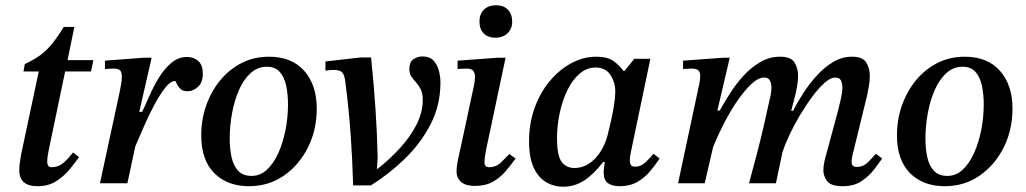

<svg xmlns="http://www.w3.org/2000/svg" viewBox="-20 -695 3890 728"><path d="M122 11Q53 11 53 -50Q53 -63 55.5 -80.5Q58 -98 60 -109L127 -424H69L74 -452Q108 -468 131 -484.5Q154 -501 174.5 -525.5Q195 -550 222 -593H262L236 -467H334L325 -424H227L166 -132Q166 -132 162.5 -113.5Q159 -95 159 -82Q159 -73 162.5 -67Q166 -61 177 -61Q197 -61 214.5 -73Q232 -85 257 -117L280 -99Q266 -80 245 -54Q224 -28 194 -8.5Q164 11 122 11Z M463 0H359L433 -343Q436 -357 439 -374.5Q442 -392 442 -405Q442 -420 436 -427.5Q430 -435 409 -435Q401 -435 389.5 -434Q378 -433 378 -433V-465L524 -476H555L508 -271H519Q531 -296 546.5 -331.5Q562 -367 582.5 -400.5Q603 -434 629.5 -456.5Q656 -479 689 -479Q715 -479 732 -463.5Q749 -448 749 -416Q749 -382 730.5 -365.5Q712 -349 691 -349Q673 -349 663.5 -358.5Q654 -368 650 -378Q646 -388 644 -388Q627 -388 607 -363Q587 -338 566 -299Q545 -260 526.5 -217.5Q508 -175 493 -140Z M924 11Q842 11 792.5 -38.5Q743 -88 743 -182Q743 -242 762 -295.5Q781 -349 815 -390.5Q849 -432 896 -456Q943 -480 1000 -480Q1086 -480 1133.5 -426.5Q1181 -373 1181 -283Q1181 -203 1148 -136.5Q1115 -70 1057 -29.5Q999 11 924 11ZM934 -28Q967 -28 992.5 -52Q1018 -76 1035.5 -115Q1053 -154 1062.5 -202Q1072 -250 1072 -299Q1072 -338 1065 -370.5Q1058 -403 1040.5 -422.5Q1023 -442 992 -442Q957 -442 930.5 -418Q904 -394 886.5 -354.5Q869 -315 860 -266.5Q851 -218 851 -169Q851 -131 858 -99Q865 -67 883 -47.5Q901 -28 934 -28Z M1386 8H1319Q1316 -95 1309.5 -186Q1303 -277 1291 -371Q1288 -406 1279.5 -418Q1271 -430 1246 -430Q1233 -430 1214 -427V-462L1346 -477H1387Q1397 -381 1403.5 -285.5Q1410 -190 1412 -96L1409 -55H1412Q1459 -92 1498 -135Q1537 -178 1560 -224Q1583 -270 1583 -316Q1583 -341 1575.5 -356Q1568 -371 1558 -382Q1548 -393 1540 -404.5Q1532 -416 1532 -434Q1532 -459 1547 -470Q1562 -481 1582 -481Q1608 -481 1622.5 -466.5Q1637 -452 1643.5 -429Q1650 -406 1650 -382Q1650 -296 1612.5 -223.5Q1575 -151 1514.5 -92.5Q1454 -34 1386 8Z M1780 10Q1746 10 1728.5 -5Q1711 -20 1711 -46Q1711 -59 1714.5 -78.5Q1718 -98 1728 -142L1778 -375Q1778 -375 1779.5 -384.5Q1781 -394 1781 -406Q1781 -416 1775 -425.5Q1769 -435 1749 -435Q1736 -435 1725.5 -434Q1715 -433 1715 -433V-465L1866 -476H1897L1822 -122Q1822 -122 1819.5 -106Q1817 -90 1817 -80Q1817 -61 1835 -61Q1861 -61 1880 -79.5Q1899 -98 1911 -111L1935 -94Q1917 -69 1897 -45.5Q1877 -22 1849 -6Q1821 10 1780 10ZM1858 -552Q1831 -552 1814.5 -568Q1798 -584 1798 -613Q1798 -642 1815 -658.5Q1832 -675 1861 -675Q1890 -675 1906 -658Q1922 -641 1922 -613Q1922 -585 1904 -568.5Q1886 -552 1858 -552Z M2115 13Q2080 13 2050.5 -4.5Q2021 -22 2003.5 -59.5Q1986 -97 1986 -159Q1986 -227 2007 -285.5Q2028 -344 2064.5 -387.5Q2101 -431 2146.5 -455.5Q2192 -480 2241 -480Q2283 -480 2305.5 -464Q2328 -448 2344 -426H2348L2385 -472H2446L2373 -123Q2373 -123 2370.5 -110Q2368 -97 2368 -86Q2368 -76 2372 -69.5Q2376 -63 2388 -63Q2411 -63 2429 -81Q2447 -99 2458 -112L2481 -94Q2464 -68 2443.5 -44Q2423 -20 2395.5 -4.5Q2368 11 2330 11Q2300 11 2284.5 -1Q2269 -13 2269 -41Q2269 -50 2270.5 -60Q2272 -70 2273 -81H2267Q2232 -35 2195.5 -11Q2159 13 2115 13ZM2158 -58Q2201 -58 2235 -92.5Q2269 -127 2284 -183Q2289 -203 2296 -233.5Q2303 -264 2308 -295Q2313 -326 2313 -347Q2313 -383 2294.5 -411Q2276 -439 2238 -439Q2205 -439 2178 -416Q2151 -393 2132 -354.5Q2113 -316 2102.5 -268Q2092 -220 2092 -171Q2092 -105 2109.5 -81.5Q2127 -58 2158 -58Z M3175 11Q3131 11 3116.5 -8Q3102 -27 3102 -49Q3102 -61 3104 -72.5Q3106 -84 3107 -88L3158 -277Q3163 -296 3168.5 -321Q3174 -346 3174 -363Q3174 -379 3168.5 -390Q3163 -401 3147 -401Q3129 -401 3106.5 -381Q3084 -361 3059.5 -328Q3035 -295 3012.5 -257Q2990 -219 2973 -182.5Q2956 -146 2947 -119L2922 0H2820Q2838 -66 2851.5 -118Q2865 -170 2876 -218Q2887 -266 2899 -321Q2900 -322 2902.5 -336Q2905 -350 2905 -363Q2905 -379 2899 -390Q2893 -401 2878 -401Q2855 -401 2828.5 -376Q2802 -351 2775 -311.5Q2748 -272 2724.5 -226Q2701 -180 2684 -138L2652 0H2551L2631 -375Q2631 -375 2633 -386Q2635 -397 2635 -408Q2635 -421 2628 -428Q2621 -435 2602 -435Q2593 -435 2581.5 -434Q2570 -433 2570 -433V-465L2720 -476H2747L2700 -276H2709Q2724 -303 2746 -338Q2768 -373 2797 -405.5Q2826 -438 2861.5 -459Q2897 -480 2938 -480Q2979 -480 2992.5 -458Q3006 -436 3006 -409Q3006 -388 3002 -366Q2998 -344 2997 -341L2980 -275H2987Q3004 -308 3027 -343.5Q3050 -379 3078.5 -410Q3107 -441 3140 -460.5Q3173 -480 3211 -480Q3251 -480 3264.5 -458Q3278 -436 3278 -408Q3278 -388 3274 -365.5Q3270 -343 3268 -334L3212 -105Q3212 -105 3210.5 -97Q3209 -89 3209 -81Q3209 -62 3228 -62Q3253 -62 3271 -80Q3289 -98 3301 -112L3325 -94Q3314 -79 3295.5 -54Q3277 -29 3248 -9Q3219 11 3175 11Z M3562 11Q3480 11 3430.5 -38.5Q3381 -88 3381 -182Q3381 -242 3400 -295.5Q3419 -349 3453 -390.5Q3487 -432 3534 -456Q3581 -480 3638 -480Q3724 -480 3771.5 -426.5Q3819 -373 3819 -283Q3819 -203 3786 -136.5Q3753 -70 3695 -29.5Q3637 11 3562 11ZM3572 -28Q3605 -28 3630.5 -52Q3656 -76 3673.5 -115Q3691 -154 3700.5 -202Q3710 -250 3710 -299Q3710 -338 3703 -370.5Q3696 -403 3678.5 -422.5Q3661 -442 3630 -442Q3595 -442 3568.5 -418Q3542 -394 3524.5 -354.5Q3507 -315 3498 -266.5Q3489 -218 3489 -169Q3489 -131 3496 -99Q3503 -67 3521 -47.5Q3539 -28 3572 -28Z"/></svg>

Font: STIX Two Text Medium
Style: Italic
Weight: 500
Italic angle: -12°
Designer: Ross Mills, John Hudson & Paul Hanslow, Tiro Typeworks Ltd; with prior portions MicroPress Inc. and Coen Hoffman, Elsevi
Foundry: Tiro Typeworks Ltd
Version: Version 2.13 b171